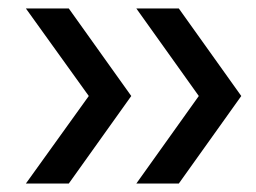

<svg xmlns="http://www.w3.org/2000/svg" viewBox="-20 -510 603 452"><path d="M548 -284 401 -78H301L448 -284L301 -490H401ZM289 -284 142 -78H41L189 -284L41 -490H142Z"/></svg>

Font: Cabin
Style: Regular
Weight: 400
Designer: Pablo Impallari
Foundry: Pablo Impallari
Version: Version 1.007